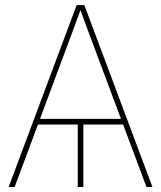

<svg xmlns="http://www.w3.org/2000/svg" viewBox="-20 -748 644 768"><path d="M313.5 -261.2V0H291V-261.2ZM14.6 0 286.6 -727.5H317.4L589.8 0H565.9L355 -563.5Q340.3 -602.5 325.9 -641.6Q311.5 -680.7 297.4 -719.7H306.2Q292 -680.7 277.6 -641.6Q263.2 -602.5 248.5 -563.5L38.6 0ZM122.6 -250V-272.5H482.4V-250Z"/></svg>

Font: Inter 28pt Thin
Style: Regular
Weight: 250
Designer: Rasmus Andersson
Foundry: rsms
Version: Version 4.001;git-66647c0bb